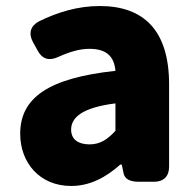

<svg xmlns="http://www.w3.org/2000/svg" viewBox="-20 -563 646 637"><path d="M216 54C279 54 332 25 379 -17H384L390 12C394 31 411 40 441 40H491C523 40 541 22 541 -10V-283C541 -461 458 -543 311 -543C239 -543 172 -523 109 -492C81 -477 74 -452 89 -424L105 -395C120 -367 143 -360 173 -374C211 -391 244 -401 277 -401C335 -401 359 -374 363 -328C141 -304 47 -239 47 -119C47 -24 111 54 216 54ZM216 -133C216 -173 252 -206 363 -220V-129C337 -101 313 -84 277 -84C240 -84 216 -100 216 -133Z"/></svg>

Font: コーポレート・ロゴ（ラウンド）ver3 Bold
Style: Regular
Weight: 700
Designer: [KANA_main] LOGOTYPE.JP [Source Han Sans] Ryoko NISHIZUKA 西塚涼子 (kana, bopomofo & ideographs); Paul D. Hunt (Latin, Greek
Version: Version 12.001;FEAKit 1.0